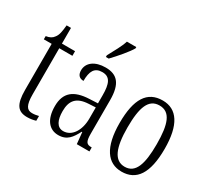

<svg xmlns="http://www.w3.org/2000/svg" viewBox="-146 -1024 1422 1292"><g transform="rotate(30 565.5 -378.0)"><path d="M178 10C204 10 228 5 244 0V-37C226 -33 213 -30 193 -30C153 -30 134 -57 134 -142V-500H236V-536H134V-658H100C95 -606 90 -578 73 -557C61 -539 42 -529 14 -525V-500H75V-143C75 -28 106 10 178 10Z M435 -619V-606H457C500 -651 560 -721 579 -756V-766H506C492 -721 464 -674 435 -619ZM419 10C488 10 516 -32 546 -89H550L559 0H657V-31H654C617 -31 605 -44 605 -108V-369C605 -497 559 -544 470 -544C387 -544 335 -504 335 -445C335 -410 352 -391 385 -391C385 -466 406 -506 466 -506C527 -506 545 -461 545 -372V-309L481 -306C361 -301 303 -253 303 -148C303 -41 352 10 419 10ZM435 -30C386 -30 365 -76 365 -145C365 -225 398 -270 492 -275L546 -278V-191C546 -100 502 -30 435 -30Z M911 10C1026 10 1087 -77 1087 -268C1087 -453 1026 -544 914 -544C794 -544 737 -454 737 -268C737 -79 802 10 911 10ZM913 -29C832 -29 798 -111 798 -268C798 -425 828 -504 912 -504C996 -504 1025 -425 1025 -268C1025 -112 996 -29 913 -29Z"/></g></svg>

Font: Noto Serif Hebrew ExtraCondensed Light
Style: Regular
Weight: 300
Width: 2
Designer: Monotype Design Team
Foundry: Monotype Imaging Inc.
Version: Version 2.004